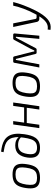

<svg xmlns="http://www.w3.org/2000/svg" viewBox="1282 -2032 961 3565"><g transform="rotate(-90 1762.5 -249.5)"><path d="M307 -497Q387 -497 433.5 -471.5Q480 -446 495.5 -389.5Q511 -333 497 -239Q484 -147 455.5 -91.5Q427 -36 375.5 -11.5Q324 13 244 13Q164 13 117.5 -12.5Q71 -38 55.5 -94.5Q40 -151 53 -245Q66 -337 94.5 -392Q123 -447 174.5 -472Q226 -497 307 -497ZM307 -442Q248 -442 210.5 -424Q173 -406 151.5 -362Q130 -318 118 -239Q108 -164 116 -121Q124 -78 155 -60Q186 -42 244 -42Q303 -42 340.5 -60.5Q378 -79 399.5 -123.5Q421 -168 431 -245Q442 -321 434 -363.5Q426 -406 395 -424Q364 -442 307 -442Z M729 -710Q791 -703 846.5 -688.5Q902 -674 946.5 -645.5Q991 -617 1020 -570Q1049 -523 1058.5 -451.5Q1068 -380 1053 -278Q1044 -216 1028.5 -163Q1013 -110 985.5 -70.5Q958 -31 913.5 -9Q869 13 801 13Q728 13 684.5 -12.5Q641 -38 625.5 -90Q610 -142 620 -222Q634 -326 686.5 -386.5Q739 -447 846 -447Q868 -447 892 -443Q916 -439 940.5 -428Q965 -417 986.5 -396.5Q1008 -376 1026 -341L1018 -313Q996 -346 969 -363.5Q942 -381 913 -387.5Q884 -394 856 -394Q800 -394 765.5 -372Q731 -350 712.5 -310.5Q694 -271 686 -217Q672 -120 701 -81Q730 -42 803 -42Q867 -42 903.5 -70.5Q940 -99 959 -154.5Q978 -210 989 -290Q1004 -383 996.5 -445.5Q989 -508 965 -548Q941 -588 903.5 -610.5Q866 -633 819 -644.5Q772 -656 719 -664Z M1297 -485 1229 0H1166L1234 -485ZM1560 -282 1553 -233H1256L1263 -282ZM1642 -485 1573 0H1511L1579 -485Z M2005 -497Q2085 -497 2131.5 -471.5Q2178 -446 2193.5 -389.5Q2209 -333 2195 -239Q2182 -147 2153.5 -91.5Q2125 -36 2073.5 -11.5Q2022 13 1942 13Q1862 13 1815.5 -12.5Q1769 -38 1753.5 -94.5Q1738 -151 1751 -245Q1764 -337 1792.5 -392Q1821 -447 1872.5 -472Q1924 -497 2005 -497ZM2005 -442Q1946 -442 1908.5 -424Q1871 -406 1849.5 -362Q1828 -318 1816 -239Q1806 -164 1814 -121Q1822 -78 1853 -60Q1884 -42 1942 -42Q2001 -42 2038.5 -60.5Q2076 -79 2097.5 -123.5Q2119 -168 2129 -245Q2140 -321 2132 -363.5Q2124 -406 2093 -424Q2062 -442 2005 -442Z M2900 -485Q2912 -485 2919 -477Q2926 -469 2924 -458L2882 0H2823L2863 -435H2845L2652 -69Q2647 -60 2641 -55Q2635 -50 2625 -50H2567Q2557 -50 2551 -56Q2545 -62 2543 -72L2451 -435H2432L2351 0H2292L2378 -460Q2380 -473 2386.5 -479Q2393 -485 2406 -485H2475Q2486 -485 2491.5 -478.5Q2497 -472 2499 -462L2574 -164Q2579 -147 2583 -129.5Q2587 -112 2590 -93H2608Q2617 -112 2624.5 -129Q2632 -146 2641 -164L2803 -465Q2811 -485 2831 -485Z M3507 -485Q3498 -446 3482.5 -396Q3467 -346 3446 -291Q3425 -236 3400.5 -179.5Q3376 -123 3349 -71Q3307 11 3268 64.5Q3229 118 3193 149.5Q3157 181 3122.5 195Q3088 209 3055 210.5Q3022 212 2990 207L2997 155Q3022 159 3048 157Q3074 155 3102 142.5Q3130 130 3160 102.5Q3190 75 3222.5 28.5Q3255 -18 3291 -88Q3317 -136 3341 -189.5Q3365 -243 3384.5 -296.5Q3404 -350 3418.5 -398Q3433 -446 3440 -485ZM3111 -485 3193 -72Q3199 -51 3219 -51H3280L3250 0H3192Q3173 0 3158.5 -12Q3144 -24 3139 -42L3044 -485Z"/></g></svg>

Font: Exo 2 Light
Style: Italic
Weight: 300
Italic angle: -8°
Designer: Natanael Gama
Foundry: Natanael Gama
Version: Version 2.010